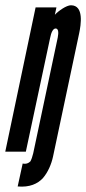

<svg xmlns="http://www.w3.org/2000/svg" viewBox="-27 -575 327 728"><path d="M163 -431C167 -452 174 -467 184 -467C194 -467 196 -453 192 -433L99 6C96 19 92 30 89 35H90C82 44 71 48 59 45L40 132C85 136 116 122 136 100C155 78 168 47 174 19L273 -448C280 -481 292 -555 242 -555C225 -555 195 -534 181 -519L187 -547H108L-7 0H71Z"/></svg>

Font: League Gothic Condensed Italic
Style: Regular
Weight: 400
Width: 3
Designer: Tyler Finck
Foundry: The League of Moveable Type
Version: Version 1.001;PS 001.001;hotconv 1.0.56;makeotf.lib2.0.21325